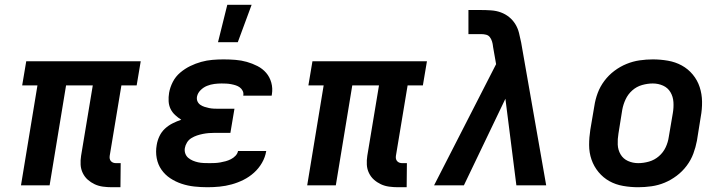

<svg xmlns="http://www.w3.org/2000/svg" viewBox="-20 -777 3040 805"><path d="M485 8H449Q430 8 411.5 5.5Q393 3 377 -4.5Q361 -12 348 -23.5Q335 -35 327 -51.5Q319 -68 318 -86.5Q317 -105 320 -124L369 -419H257L188 0H68L137 -419H73L90 -520H570L553 -419H489L440 -124Q439 -118 440 -112Q441 -106 445 -101.5Q449 -97 454.5 -95Q460 -93 466 -93H486Z M850 8Q822 8 794.5 5Q767 2 741.5 -6.5Q716 -15 694 -29.5Q672 -44 657 -65.5Q642 -87 637 -114Q632 -141 637 -169Q640 -188 648.5 -206Q657 -224 671.5 -237.5Q686 -251 704 -260Q722 -269 740 -275Q727 -283 714.5 -294.5Q702 -306 695 -320.5Q688 -335 687 -352.5Q686 -370 689 -388Q693 -411 704.5 -433.5Q716 -456 735.5 -472.5Q755 -489 777.5 -500Q800 -511 823.5 -517.5Q847 -524 870.5 -526Q894 -528 917 -528Q943 -528 967.5 -526Q992 -524 1015 -517.5Q1038 -511 1059.5 -500Q1081 -489 1096 -471.5Q1111 -454 1117.5 -430.5Q1124 -407 1120 -382L1119 -376H1000V-377Q1002 -387 997.5 -396Q993 -405 985.5 -410.5Q978 -416 969 -419Q960 -422 949.5 -424Q939 -426 929 -426.5Q919 -427 909 -427Q894 -427 878.5 -425Q863 -423 848 -417Q833 -411 821 -399Q809 -387 806 -372Q804 -361 808 -352Q812 -343 820 -337.5Q828 -332 837.5 -329Q847 -326 856.5 -324Q866 -322 876.5 -321.5Q887 -321 897 -321H963L946 -220H880Q868 -220 855.5 -219Q843 -218 830.5 -215.5Q818 -213 806 -209Q794 -205 782.5 -198Q771 -191 764 -179.5Q757 -168 755 -156Q753 -144 757 -133Q761 -122 769.5 -115Q778 -108 788.5 -103.5Q799 -99 810.5 -96.5Q822 -94 834 -93.5Q846 -93 859 -93Q870 -93 881 -93.5Q892 -94 903.5 -96Q915 -98 926 -101Q937 -104 948 -109.5Q959 -115 967.5 -124Q976 -133 978 -144H1097L1096 -143Q1092 -118 1078.5 -94.5Q1065 -71 1045 -53Q1025 -35 1001 -23Q977 -11 951.5 -4Q926 3 900.5 5.5Q875 8 850 8ZM894 -600 933 -757H1035L977 -600Z M1685 8H1649Q1630 8 1611.5 5.5Q1593 3 1577 -4.5Q1561 -12 1548 -23.5Q1535 -35 1527 -51.5Q1519 -68 1518 -86.5Q1517 -105 1520 -124L1569 -419H1457L1388 0H1268L1337 -419H1273L1290 -520H1770L1753 -419H1689L1640 -124Q1639 -118 1640 -112Q1641 -106 1645 -101.5Q1649 -97 1654.5 -95Q1660 -93 1666 -93H1686Z M1800 0 2060 -508 2047 -582V-583Q2046 -593 2043 -603Q2040 -613 2034 -621Q2028 -629 2018 -631.5Q2008 -634 1997 -634H1944V-735H1996Q2018 -735 2039.5 -733.5Q2061 -732 2080 -725Q2099 -718 2114.5 -705.5Q2130 -693 2140.5 -676Q2151 -659 2156 -639Q2161 -619 2165 -599L2270 0H2145L2099 -363L1925 0Z M2656 8Q2624 8 2592.5 2.5Q2561 -3 2535 -17.5Q2509 -32 2489.5 -55.5Q2470 -79 2460 -108Q2450 -137 2450 -169Q2450 -201 2455 -233L2472 -333Q2476 -360 2486 -387Q2496 -414 2514 -438Q2532 -462 2556 -480Q2580 -498 2607 -509Q2634 -520 2662 -524Q2690 -528 2717 -528Q2749 -528 2780.5 -522.5Q2812 -517 2838.5 -502.5Q2865 -488 2884.5 -464.5Q2904 -441 2913.5 -412Q2923 -383 2923.5 -351Q2924 -319 2918 -287L2902 -187Q2897 -160 2887 -133Q2877 -106 2859 -82Q2841 -58 2817 -40Q2793 -22 2766.5 -11Q2740 0 2711.5 4Q2683 8 2656 8ZM2656 -93Q2678 -93 2701 -99.5Q2724 -106 2742.5 -122Q2761 -138 2771 -159.5Q2781 -181 2784 -203L2801 -303Q2805 -326 2803.5 -349Q2802 -372 2791 -390.5Q2780 -409 2760 -418Q2740 -427 2717 -427Q2695 -427 2672 -420.5Q2649 -414 2631 -398Q2613 -382 2603 -360.5Q2593 -339 2589 -317L2573 -217Q2569 -194 2570 -171Q2571 -148 2582 -129.5Q2593 -111 2613 -102Q2633 -93 2656 -93Z"/></svg>

Font: Iosevka Aile Oblique
Style: Bold
Weight: 700
Italic angle: -9°
Designer: Belleve Invis
Foundry: Belleve Invis
Version: Version 31.1.0; ttfautohint (v1.8.4)